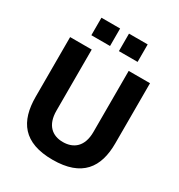

<svg xmlns="http://www.w3.org/2000/svg" viewBox="-219 -1099 1170 1255"><g transform="rotate(30 365.5 -472.0)"><path d="M319 -954H178V-822H319ZM527 -954H386V-822H527ZM667 -288V-742H506V-281C506 -171 446 -124 365 -124C285 -124 227 -172 227 -281V-742H64V-292C64 -106 144 10 365 10C586 10 667 -106 667 -288Z"/></g></svg>

Font: 18Franklin
Style: Bold
Weight: 700
Designer: Pablo Impallari, Rodrigo Fuenzalida (Modified by Dan O. Williams)
Version: Version 0.025;PS 000.025;hotconv 1.0.88;makeotf.lib2.5.64775